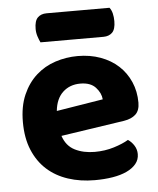

<svg xmlns="http://www.w3.org/2000/svg" viewBox="-51 -725 645 784"><g transform="rotate(-5 271.5 -333.0)"><path d="M186 -177Q200 -135 235 -117.5Q270 -100 316 -100Q358 -100 395 -111.5Q432 -123 455 -137Q470 -127 480 -111Q490 -95 490 -76Q490 -53 476 -36Q462 -19 437.5 -7.5Q413 4 379.5 9.5Q346 15 306 15Q247 15 197 -1.5Q147 -18 111 -50.5Q75 -83 54.5 -132Q34 -181 34 -247Q34 -311 54.5 -358Q75 -405 109.5 -436Q144 -467 188.5 -481.5Q233 -496 280 -496Q331 -496 373.5 -480.5Q416 -465 446.5 -437Q477 -409 494 -370Q511 -331 511 -285Q511 -253 494 -237Q477 -221 446 -216ZM281 -383Q238 -383 209.5 -356.5Q181 -330 176 -280L367 -311Q365 -337 344 -360Q323 -383 281 -383ZM134 -565Q129 -575 124 -590Q119 -605 119 -621Q119 -654 132.5 -667.5Q146 -681 169 -681H427Q435 -671 438.5 -656.5Q442 -642 442 -625Q442 -592 428.5 -578.5Q415 -565 392 -565Z"/></g></svg>

Font: Baloo Tammudu 2
Style: Bold
Weight: 700
Designer: Maithili Shingre, Omkar Shende and Ek Type
Foundry: Ek Type
Version: Version 1.640;hotconv 1.0.111;makeotfexe 2.5.65597; ttfautoh